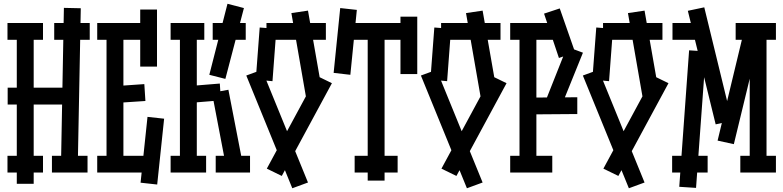

<svg xmlns="http://www.w3.org/2000/svg" viewBox="-20 -923 4190 1027"><path d="M69.8 60.1V-765.1H160.2V60.1ZM306.2 -40 321.8 -880.9 412.1 -878.9 396 -38.1ZM21 -454.1H369.1V-363.8H21ZM20 -89.8H210V0H20ZM20 -799.8H210V-710H20ZM270 -799.8H460V-710H270ZM257.8 -89.8H448.2V0H257.8Z M549.8 -35.2V-765.1H640.1V-35.2ZM500 -89.8H790V0H500ZM500 -799.8H784.2V-710H500ZM730 -566.9V-872.1H819.8V-566.9ZM731.9 54.2 769 -297.9 857.9 -288.1 820.8 64ZM589.8 -461.9 752 -473.1 757.8 -382.8 596.2 -372.1Z M942.4 -35.2V-765.1H1032.7V-35.2ZM892.6 -89.8H1082.5V0H892.6ZM892.6 -799.8H1072.8V-710H892.6ZM982.4 -461.9 1155.8 -476.1 1161.6 -386.2 988.8 -372.1ZM1099.6 -522.9 1196.8 -902.8 1284.7 -879.9 1185.5 -501ZM1113.8 -426.8 1201.7 -442.9 1278.3 -47.9 1189.5 -30.8ZM1133.8 -89.8H1317.4V0H1133.8ZM1117.7 -799.8H1294.4V-710H1117.7Z M1616.2 -407.2 1538.6 -853 1627.4 -866.2 1705.6 -419.9ZM1543.5 84 1297.4 -519 1381.3 -549.8 1627.4 53.2ZM1487.3 18.1 1407.2 -21 1675.3 -517.1 1755.4 -478ZM1405.3 -799.8H1723.1V-710H1405.3ZM1348.1 -497.1 1369.1 -775.9 1458.5 -769 1437.5 -488.8Z M1946.8 43V-765.1H2037.1V43ZM1877 -89.8H2106.9V0H1877ZM1830.1 -799.8H2185.1V-710H1830.1ZM2122.1 -526.9V-834H2211.9V-526.9ZM1764.6 -533.2 1799.8 -879.9 1888.7 -870.1 1854 -522.9Z M2550.3 -407.2 2472.7 -853 2561.5 -866.2 2639.6 -419.9ZM2477.5 84 2231.4 -519 2315.4 -549.8 2561.5 53.2ZM2421.4 18.1 2341.3 -21 2609.4 -517.1 2689.5 -478ZM2339.4 -799.8H2657.2V-710H2339.4ZM2282.2 -497.1 2303.2 -775.9 2392.6 -769 2371.6 -488.8Z M2758.8 -35.2V-765.1H2849.1V-35.2ZM2709 -89.8H2934.1V0H2709ZM2709 -799.8H2967.8V-710H2709ZM2801.8 -400.9 3067.9 -402.8V-313L2801.8 -311ZM2895 -375 3013.2 -672.9 3098.1 -641.1 2978 -344.2ZM2890.1 -850.1 2974.1 -877.9 3056.2 -643.1 2969.7 -612.8Z M3416.5 -407.2 3338.9 -853 3427.7 -866.2 3505.9 -419.9ZM3343.8 84 3097.7 -519 3181.6 -549.8 3427.7 53.2ZM3287.6 18.1 3207.5 -21 3475.6 -517.1 3555.7 -478ZM3205.6 -799.8H3523.4V-710H3205.6ZM3148.4 -497.1 3169.4 -775.9 3258.8 -769 3237.8 -488.8Z M4080.1 -38.1H3990.2V-731.9H4080.1ZM3756.3 -647.9 3703.1 82 3613.3 76.2 3666 -653.8ZM3808.1 -257.8 3659.2 -865.2 3747.1 -883.8 3895 -276.9ZM4130.4 -89.8V0H3939.9V-89.8ZM3765.1 0H3575.2V-89.8H3765.1ZM3748 -710H3577.1V-799.8H3748ZM3905.3 -151.9 3818.4 -170.9 3966.3 -785.2 4054.2 -766.1ZM4130.4 -710H3915V-799.8H4130.4Z"/></svg>

Font: Opir
Style: Regular
Weight: 400
Designer: Maksym Kobuzan
Version: Version 1.000;FEAKit 1.0